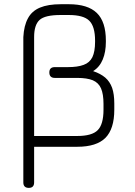

<svg xmlns="http://www.w3.org/2000/svg" viewBox="-20 -714 656 934"><path d="M93.5 173.5C93.5 173.5 93.5 173.5 93.5 173.5C93.5 173.5 93.5 -533.5 93.5 -533.5C95.5 -571 103 -601.5 116 -625C128.5 -648.5 148 -666 174.5 -677C200.5 -688 234.5 -693.5 276.5 -693.5C276.5 -693.5 276.5 -693.5 276.5 -693.5C276.5 -693.5 314.5 -693.5 314.5 -693.5C376 -693.5 421.5 -679.5 451 -651C480.5 -622.5 495 -577.5 495 -516C495 -516 495 -516 495 -516C495 -516 495 -510.5 495 -510.5C495 -477.5 490 -449 480 -425C470 -400.5 454.5 -381.5 433 -368C433 -368 433 -368 433 -368C457 -360 476.5 -349.5 492 -336.5C507 -323.5 518 -307 525.5 -286.5C532.5 -266 536 -240.5 536 -210.5C536 -210.5 536 -210.5 536 -210.5C536 -210.5 536 -180.5 536 -180.5C536 -118 521.5 -72.5 493 -43.5C464 -14.5 418.5 0 356 0C356 0 356 0 356 0C356 0 146 0 146 0C146 0 146 173.5 146 173.5C146 191 137.5 200 120 200C120 200 120 200 120 200C102.5 200 93.5 191 93.5 173.5ZM146 -534C146 -534 146 -52.5 146 -52.5C146 -52.5 356 -52.5 356 -52.5C403.5 -52.5 437 -62 455.5 -81C474 -99.5 483.5 -133 483.5 -180.5C483.5 -180.5 483.5 -180.5 483.5 -180.5C483.5 -180.5 483.5 -208.5 483.5 -208.5C483.5 -240 479.5 -265.5 471.5 -284C463.5 -302.5 450 -315.5 431.5 -323.5C413 -331 387.5 -335 356 -335C356 -335 356 -335 356 -335C356 -335 246.5 -335 246.5 -335C229 -335 220 -344 220 -361.5C220 -361.5 220 -361.5 220 -361.5C220 -379 229 -387.5 246.5 -387.5C246.5 -387.5 246.5 -387.5 246.5 -387.5C246.5 -387.5 310 -387.5 310 -387.5C341.5 -387.5 367.5 -391 387 -398.5C406.5 -405.5 420.5 -418 429.5 -436C438 -454 442.5 -479 442.5 -510.5C442.5 -510.5 442.5 -510.5 442.5 -510.5C442.5 -510.5 442.5 -516 442.5 -516C442.5 -562.5 433 -595 414 -613.5C395 -632 362 -641 314.5 -641C314.5 -641 314.5 -641 314.5 -641C314.5 -641 274.5 -641 274.5 -641C224 -641 190 -633 172.5 -617C155 -601 146 -573.5 146 -534C146 -534 146 -534 146 -534Z"/></svg>

Font: Jura-Fortis-Regular
Style: Regular
Weight: 500
Designer: Daniel Johnson, Alexei Vanyashin, Mirko Velimirovic
Foundry: Daniel Johnson
Version: ""